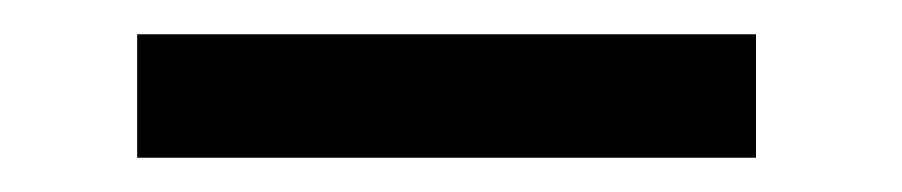

<svg xmlns="http://www.w3.org/2000/svg" viewBox="-20 -732 526 112"><path d="M60 -712H421V-640H60Z"/></svg>

Font: Big Shoulders Stencil Text Thin Black
Style: Regular
Weight: 900
Version: Version 2.001